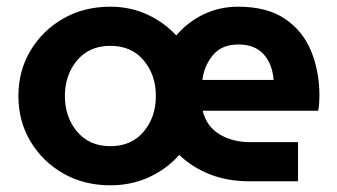

<svg xmlns="http://www.w3.org/2000/svg" viewBox="-20 -542 1007 574"><path d="M310 12Q231 12 169 -23.5Q107 -59 71 -119.5Q35 -180 35 -255Q35 -330 71 -390.5Q107 -451 169 -486.5Q231 -522 310 -522Q369 -522 419.5 -499Q470 -476 507 -436Q542 -477 589.5 -499.5Q637 -522 692 -522Q778 -522 831.5 -486Q885 -450 910 -389.5Q935 -329 935 -255Q935 -245 934 -231.5Q933 -218 931 -211H586Q597 -165 635.5 -141Q674 -117 729 -117H871V0H727Q660 0 607 -21Q554 -42 516 -79Q479 -37 426 -12.5Q373 12 310 12ZM585 -303H798Q794 -352 767.5 -380.5Q741 -409 693 -409Q642 -409 616 -376.5Q590 -344 585 -303ZM310 -105Q373 -105 409.5 -148.5Q446 -192 446 -255Q446 -318 409.5 -361.5Q373 -405 310 -405Q247 -405 210.5 -361.5Q174 -318 174 -255Q174 -192 210.5 -148.5Q247 -105 310 -105Z"/></svg>

Font: MuseoModerno SemiBold
Style: Regular
Weight: 600
Designer: Pablo Cosgaya, Héctor Gatti, Marcela Romero, and the Authors of The MuseoModerno Project.
Foundry: Omnibus-Type Team
Version: Version 1.001